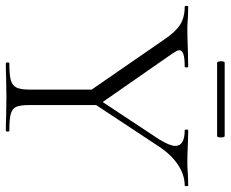

<svg xmlns="http://www.w3.org/2000/svg" viewBox="-91 -704 790 658"><g transform="rotate(90 304.0 -375.0)"><path d="M475 -581Q475 -613 421 -613Q419 -613 419 -619Q419 -625 421 -625L466 -624Q504 -622 533 -622Q550 -622 574 -624L611 -625Q613 -625 613 -619Q613 -613 611 -613Q574 -613 539 -589.5Q504 -566 476 -523L313 -276L297 -290L453 -526Q475 -562 475 -581ZM-2 -613Q-5 -613 -5 -619Q-5 -625 -2 -625L35 -624Q59 -622 71 -622Q104 -622 152 -624L204 -625Q206 -625 206 -619Q206 -613 204 -613Q174 -613 160.5 -608.5Q147 -604 147 -594Q147 -588 157 -573L335 -317L298 -271L111 -542Q85 -581 60 -597Q35 -613 -2 -613ZM335 -319V-81Q335 -50 341 -36Q347 -22 365 -17Q383 -12 423 -12Q426 -12 426 -6Q426 0 423 0Q393 0 376 -1L308 -2L240 -1Q222 0 192 0Q189 0 189 -6Q189 -12 192 -12Q231 -12 249.5 -17Q268 -22 275 -36.5Q282 -51 282 -81V-310ZM185 -737Q185 -750 190 -750H441Q446 -750 446 -737Q446 -724 441 -724H190Q188 -724 186.5 -728Q185 -732 185 -737Z"/></g></svg>

Font: Cormorant Unicase Light
Style: Regular
Weight: 300
Designer: Christian Thalmann (Catharsis Fonts)
Foundry: Catharsis Fonts
Version: Version 4.000